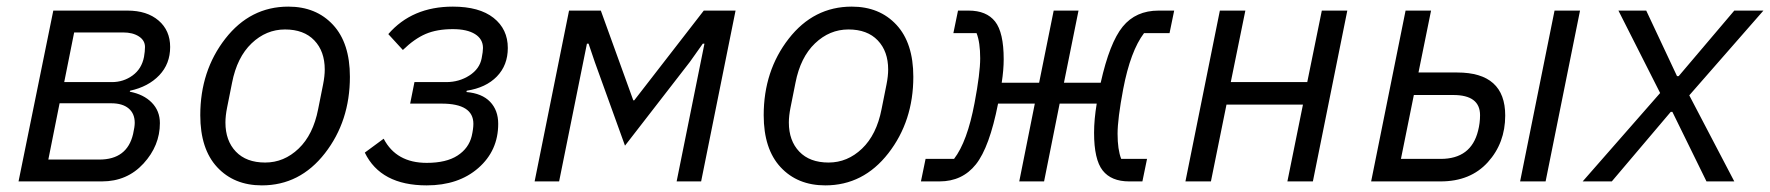

<svg xmlns="http://www.w3.org/2000/svg" viewBox="-20 -548 5347 580"><path d="M36 0 141 -516H365Q424 -516 459 -486Q494 -456 494 -406Q494 -355 461 -320.5Q428 -286 373 -274L372 -271Q414 -263 438.5 -238Q463 -213 463 -176Q463 -108 413.5 -54Q364 0 288 0ZM126 -66H280Q364 -66 382 -143Q387 -165 387 -177Q387 -205 368.5 -220.5Q350 -236 316 -236H160ZM174 -300H318Q353 -300 380.5 -320Q408 -340 415 -376Q418 -393 418 -406Q418 -426 399.5 -438Q381 -450 352 -450H204Z M771 12Q687 12 636 -43Q585 -98 585 -200Q585 -334 660.5 -431Q736 -528 851 -528Q935 -528 986 -473Q1037 -418 1037 -316Q1037 -182 961.5 -85Q886 12 771 12ZM941 -218 956 -293Q961 -318 961 -338Q961 -393 929.5 -426Q898 -459 841 -459Q784 -459 740 -417Q696 -375 681 -298L666 -223Q661 -198 661 -178Q661 -123 692.5 -90Q724 -57 781 -57Q838 -57 882 -99Q926 -141 941 -218Z M1269 12Q1130 12 1082 -87L1139 -129Q1177 -56 1269 -56Q1328 -56 1362 -78Q1396 -100 1405 -137Q1410 -159 1410 -174Q1410 -235 1314 -235H1219L1232 -300H1328Q1367 -300 1398 -320Q1429 -340 1435 -372Q1439 -392 1439 -403Q1439 -430 1415 -445Q1391 -460 1348 -460Q1300 -460 1266 -445.5Q1232 -431 1197 -397L1153 -445Q1225 -528 1348 -528Q1428 -528 1471 -494Q1514 -460 1514 -403Q1514 -351 1481 -317Q1448 -283 1390 -274L1389 -270Q1436 -266 1460.5 -240.5Q1485 -215 1485 -174Q1485 -93 1425 -40.5Q1365 12 1269 12Z M1595 0 1699 -516H1795L1893 -245H1896L2106 -516H2202L2098 0H2024L2108 -416H2103L2064 -361L1868 -108L1777 -360L1758 -416H1753L1669 0Z M2473 12Q2389 12 2338 -43Q2287 -98 2287 -200Q2287 -334 2362.5 -431Q2438 -528 2553 -528Q2637 -528 2688 -473Q2739 -418 2739 -316Q2739 -182 2663.5 -85Q2588 12 2473 12ZM2643 -218 2658 -293Q2663 -318 2663 -338Q2663 -393 2631.5 -426Q2600 -459 2543 -459Q2486 -459 2442 -417Q2398 -375 2383 -298L2368 -223Q2363 -198 2363 -178Q2363 -123 2394.5 -90Q2426 -57 2483 -57Q2540 -57 2584 -99Q2628 -141 2643 -218Z M2762 0 2776 -68H2862Q2902 -120 2924 -237Q2941 -327 2941 -372Q2941 -420 2930 -448H2860L2874 -516H2906Q2960 -516 2986 -483Q3012 -450 3012 -369Q3012 -337 3006 -298H3119L3163 -516H3238L3194 -298H3305Q3332 -419 3371.5 -467.5Q3411 -516 3480 -516H3527L3513 -448H3436Q3395 -394 3373 -279Q3356 -189 3356 -144Q3356 -96 3367 -68H3445L3431 0H3391Q3337 0 3311 -33Q3285 -66 3285 -147Q3285 -187 3293 -235H3181L3134 0H3059L3106 -235H2995Q2969 -103 2928 -51.5Q2887 0 2818 0Z M3561 0 3665 -516H3742L3698 -300H3929L3973 -516H4050L3946 0H3869L3916 -232H3685L3638 0Z M4122 0 4226 -516H4303L4265 -329H4382Q4527 -329 4527 -199Q4527 -116 4474.5 -58Q4422 0 4332 0ZM4212 -68H4332Q4424 -68 4445 -153Q4451 -176 4451 -200Q4451 -261 4370 -261H4251ZM4572 0 4676 -516H4753L4649 0Z M4849 0H4761L4995 -267L4869 -516H4953L5046 -318H5051L5219 -516H5307L5083 -260L5219 0H5135L5032 -210H5027Z"/></svg>

Font: Aneliza
Style: Italic
Weight: 400
Italic angle: -11.31°
Designer: Mike Abbink, Paul van der Laan, Pieter van Rosmalen
Foundry: Bold Monday
Version: Version 3.0